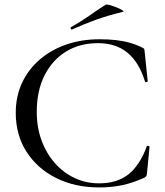

<svg xmlns="http://www.w3.org/2000/svg" viewBox="-20 -808 724 841"><path d="M416 -636Q454 -636 486.5 -632.5Q519 -629 547.5 -621Q576 -613 602 -600Q610 -597 611.5 -593.5Q613 -590 614 -578L627 -452Q627 -450 621.5 -448.5Q616 -447 615 -451Q590 -534 539 -576.5Q488 -619 409 -619Q329 -619 269 -582Q209 -545 175 -477.5Q141 -410 141 -318Q141 -250 162 -193Q183 -136 220.5 -93.5Q258 -51 307.5 -28Q357 -5 414 -5Q494 -5 543.5 -45Q593 -85 623 -167Q625 -170 630 -169Q635 -168 635 -165L624 -51Q623 -39 620.5 -36Q618 -33 611 -29Q560 -6 513.5 3.5Q467 13 414 13Q308 13 225.5 -28.5Q143 -70 96 -143.5Q49 -217 49 -314Q49 -386 76.5 -445Q104 -504 154 -547Q204 -590 270.5 -613Q337 -636 416 -636ZM296 -679Q292 -677 290 -682.5Q288 -688 291 -689Q334 -713 370 -738.5Q406 -764 442 -787Q445 -790 460 -786Q475 -782 491 -775.5Q507 -769 516 -763Q525 -757 518 -756Q451 -740 399 -721Q347 -702 296 -679Z"/></svg>

Font: Cormorant Garamond Light Medium
Style: Regular
Weight: 500
Version: Version 4.001